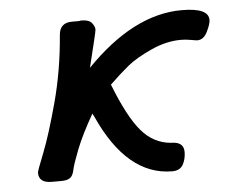

<svg xmlns="http://www.w3.org/2000/svg" viewBox="-40 -495 647 540"><g transform="rotate(-5 283.5 -224.5)"><path d="M48.8 -28.8Q48.8 -33.7 68.4 -82.8Q87.9 -131.8 112.1 -221.4Q136.2 -311 144 -410.2Q147 -444.3 182.1 -443.8H201.2Q204.1 -444.8 208 -444.8Q229 -444.8 237.1 -434.8Q245.1 -424.8 245.1 -416Q245.1 -410.2 220.2 -310.1Q355 -449.2 491.2 -449.2Q567.4 -449.2 566.9 -415Q566.9 -403.8 556.4 -382.3Q545.9 -360.8 527.8 -360.8Q524.9 -360.8 510 -363.5Q495.1 -366.2 481.9 -366.2Q439.9 -366.2 396.5 -346.2Q353 -326.2 329.1 -306.6Q305.2 -287.1 274.9 -257.8Q311 -165 345.5 -124.5Q379.9 -84 429.2 -80.1Q465.3 -80.1 464.8 -50.8Q464.8 -32.7 457 -17.1Q448.2 0 425.8 0Q297.9 0 220.2 -172.9Q217.3 -178.7 215.8 -181.2Q183.6 -125 167.7 -84.5Q151.9 -43.9 148.9 -29.1Q146 -14.2 139.2 -7.8Q131.3 0 112.8 0H85Q48.8 0 48.8 -28.8Z"/></g></svg>

Font: CMU Typewriter Text
Style: BoldItalic
Weight: 700
Italic angle: -14.04°
Version: Version 0.7.0